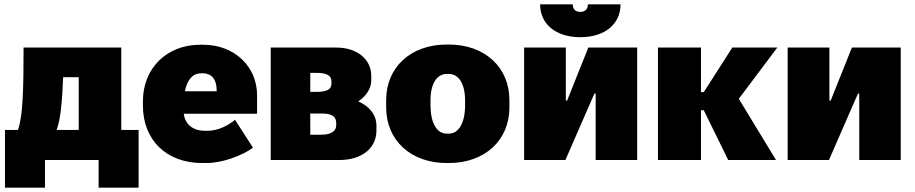

<svg xmlns="http://www.w3.org/2000/svg" viewBox="-20 -740 4234 888"><path d="M3 128H188V0H436V128H621V-139H541V-520H89C89 -327 86 -202 63 -139H3ZM242 -139C260 -187 268 -274 272 -383H344V-139Z M915 14H936C1008 14 1100 -20 1150 -57L1067 -186C1034 -158 987 -135 938 -135H929C874 -135 837 -163 830 -213V-214H1169V-299C1169 -433 1064 -533 920 -533H905C751 -533 641 -424 641 -272V-252C641 -92 750 14 915 14ZM835 -318C846 -372 872 -401 910 -401H919C956 -401 982 -375 982 -324V-318Z M1232 0H1550C1654 0 1721 -55 1721 -136V-159C1721 -209 1688 -249 1637 -271C1674 -296 1697 -330 1697 -369V-390C1697 -466 1631 -520 1536 -520H1232ZM1415 -315V-403H1444C1491 -403 1513 -391 1513 -363V-353C1513 -326 1491 -315 1443 -315ZM1415 -117V-215H1469C1512 -215 1535 -202 1535 -172V-161C1535 -134 1512 -117 1466 -117Z M2046 14H2056C2222 14 2336 -91 2336 -243V-277C2336 -429 2222 -534 2056 -534H2046C1880 -534 1766 -429 1766 -277V-243C1766 -91 1880 14 2046 14ZM2046 -122C2000 -122 1971 -172 1971 -254V-275C1971 -352 2000 -398 2046 -398H2056C2102 -398 2131 -352 2131 -275V-254C2131 -172 2102 -122 2056 -122Z M2478 -720C2478 -629 2550 -568 2664 -568C2778 -568 2850 -629 2850 -720H2699C2699 -699 2688 -685 2664 -685C2640 -685 2629 -699 2629 -720ZM2404 0H2595L2729 -307H2735V0H2927V-520H2701L2603 -275H2597V-520H2404Z M3023 0H3222V-230H3235L3348 0H3569L3397 -283L3575 -520H3367L3235 -314H3222V-520H3023Z M3623 0H3814L3948 -307H3954V0H4146V-520H3920L3822 -275H3816V-520H3623Z"/></svg>

Font: Fixel Text Black
Style: Regular
Weight: 900
Width: 4
Designer: AlfaBravo + MacPaw
Foundry: Kyrylo Tkachov, Marchela Mozhyna, Serhii Makarenko, Maria Weinstein, Zakhar Kryvoshyya
Version: Version 1.211